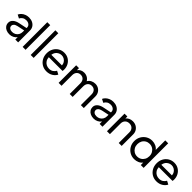

<svg xmlns="http://www.w3.org/2000/svg" viewBox="438 -2455 4166 4166"><g transform="rotate(45 2521.0 -372.5)"><path d="M245 12Q186 12 142 -8.5Q98 -29 73.5 -65.5Q49 -102 49 -150Q49 -209 96 -251.5Q143 -294 229 -311L414 -349V-365Q414 -411 379 -438.5Q344 -466 291 -466Q241 -466 204.5 -442Q168 -418 150 -379L70 -420Q86 -457 119 -487Q152 -517 196.5 -534Q241 -551 291 -551Q353 -551 401 -527.5Q449 -504 476.5 -462Q504 -420 504 -365V0H417V-74Q389 -34 343 -11Q297 12 245 12ZM144 -150Q144 -112 173 -89.5Q202 -67 250 -67Q297 -67 334.5 -88.5Q372 -110 393 -147Q414 -184 414 -231V-276L248 -241Q194 -229 169 -205Q144 -181 144 -150Z M642 0V-757H732V0Z M890 0V-757H980V0Z M1380 12Q1302 12 1240.5 -25Q1179 -62 1143.5 -126Q1108 -190 1108 -271Q1108 -352 1142.5 -415Q1177 -478 1237 -514.5Q1297 -551 1373 -551Q1450 -551 1507.5 -515Q1565 -479 1596.5 -420Q1628 -361 1628 -292Q1628 -282 1627 -268.5Q1626 -255 1623 -243H1202Q1204 -190 1228.5 -151Q1253 -112 1293 -90.5Q1333 -69 1381 -69Q1438 -69 1477 -95.5Q1516 -122 1537 -163L1615 -122Q1589 -66 1526.5 -27Q1464 12 1380 12ZM1373 -472Q1310 -472 1261.5 -431Q1213 -390 1204 -319H1529Q1528 -363 1505.5 -397.5Q1483 -432 1447.5 -452Q1412 -472 1373 -472Z M1746 0V-539H1833V-475Q1857 -512 1896.5 -531.5Q1936 -551 1983 -551Q2039 -551 2083 -525.5Q2127 -500 2152 -456Q2178 -503 2224 -527Q2270 -551 2325 -551Q2380 -551 2424 -525.5Q2468 -500 2493.5 -455.5Q2519 -411 2519 -354V0H2429V-326Q2429 -390 2395 -427.5Q2361 -465 2303 -465Q2246 -465 2211.5 -427Q2177 -389 2177 -326V0H2087V-326Q2087 -390 2053 -427.5Q2019 -465 1962 -465Q1905 -465 1870.5 -427Q1836 -389 1836 -326V0Z M2833 12Q2774 12 2730 -8.5Q2686 -29 2661.5 -65.5Q2637 -102 2637 -150Q2637 -209 2684 -251.5Q2731 -294 2817 -311L3002 -349V-365Q3002 -411 2967 -438.5Q2932 -466 2879 -466Q2829 -466 2792.5 -442Q2756 -418 2738 -379L2658 -420Q2674 -457 2707 -487Q2740 -517 2784.5 -534Q2829 -551 2879 -551Q2941 -551 2989 -527.5Q3037 -504 3064.5 -462Q3092 -420 3092 -365V0H3005V-74Q2977 -34 2931 -11Q2885 12 2833 12ZM2732 -150Q2732 -112 2761 -89.5Q2790 -67 2838 -67Q2885 -67 2922.5 -88.5Q2960 -110 2981 -147Q3002 -184 3002 -231V-276L2836 -241Q2782 -229 2757 -205Q2732 -181 2732 -150Z M3230 0V-539H3317V-477Q3342 -512 3383.5 -531.5Q3425 -551 3476 -551Q3536 -551 3582 -525Q3628 -499 3654.5 -454.5Q3681 -410 3681 -354V0H3591V-326Q3591 -389 3554.5 -427Q3518 -465 3456 -465Q3395 -465 3357.5 -427Q3320 -389 3320 -326V0Z M4073 12Q3996 12 3934 -24.5Q3872 -61 3835.5 -124.5Q3799 -188 3799 -269Q3799 -349 3835.5 -412.5Q3872 -476 3934 -513Q3996 -550 4072 -550Q4133 -550 4184.5 -525.5Q4236 -501 4265 -460V-754H4355V0H4268V-76Q4237 -34 4185 -11Q4133 12 4073 12ZM4079 -74Q4132 -74 4174 -99Q4216 -124 4240.5 -168Q4265 -212 4265 -269Q4265 -324 4240.5 -368Q4216 -412 4174 -437Q4132 -462 4079 -462Q4026 -462 3984 -437Q3942 -412 3918 -368Q3894 -324 3894 -269Q3894 -212 3918 -168.5Q3942 -125 3984 -99.5Q4026 -74 4079 -74Z M4755 12Q4677 12 4615.5 -25Q4554 -62 4518.5 -126Q4483 -190 4483 -271Q4483 -352 4517.5 -415Q4552 -478 4612 -514.5Q4672 -551 4748 -551Q4825 -551 4882.5 -515Q4940 -479 4971.5 -420Q5003 -361 5003 -292Q5003 -282 5002 -268.5Q5001 -255 4998 -243H4577Q4579 -190 4603.5 -151Q4628 -112 4668 -90.5Q4708 -69 4756 -69Q4813 -69 4852 -95.5Q4891 -122 4912 -163L4990 -122Q4964 -66 4901.5 -27Q4839 12 4755 12ZM4748 -472Q4685 -472 4636.5 -431Q4588 -390 4579 -319H4904Q4903 -363 4880.5 -397.5Q4858 -432 4822.5 -452Q4787 -472 4748 -472Z"/></g></svg>

Font: Plus Jakarta Text
Style: Regular
Weight: 400
Designer: Gumpita Rahayu
Foundry: Tokotype Studio
Version: Version 1.000